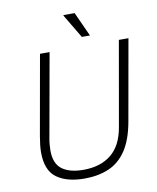

<svg xmlns="http://www.w3.org/2000/svg" viewBox="-95 -941 840 1026"><g transform="rotate(-10 325.5 -428.0)"><path d="M281 12Q185 12 130 -28Q75 -68 75 -166Q75 -184 77.5 -206.5Q80 -229 84 -252L161 -686H213L132 -232Q129 -217 127.5 -198.5Q126 -180 126 -167Q126 -96 167 -65.5Q208 -35 283 -35Q375 -35 433 -81.5Q491 -128 508 -225L589 -686H641L563 -246Q546 -151 508 -94Q470 -37 412.5 -12.5Q355 12 281 12ZM397 -736 320 -865 321 -868H381L441 -736Z"/></g></svg>

Font: Archivo SemiCondensed Thin
Style: Italic
Weight: 250
Width: 4
Italic angle: -10°
Designer: Hector Gatti
Foundry: Omnibus-Type
Version: Version 2.001